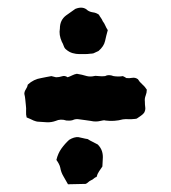

<svg xmlns="http://www.w3.org/2000/svg" viewBox="-20 -536 443 497"><path d="M259 -458Q255 -444 252 -430Q249 -416 235 -404Q233 -403 229.5 -401.5Q226 -400 222 -398Q218 -397 214 -397Q207 -396 200 -396Q193 -396 185 -396Q177 -396 168 -398.5Q159 -401 151 -408Q147 -411 145 -417Q143 -423 140 -428Q132 -446 135 -462Q135 -484 151 -496Q157 -500 163 -504.5Q169 -509 175 -513Q195 -521 207 -509Q213 -505 221 -504Q229 -503 236 -498Q238 -494 241 -490Q244 -486 246 -481Q250 -476 252.5 -470Q255 -464 259 -458ZM360 -304Q360 -296 357 -288.5Q354 -281 355 -273Q355 -265 356 -258Q357 -251 353 -244Q349 -239 343.5 -235.5Q338 -232 334 -229Q330 -228 327 -228Q319 -227 312 -227.5Q305 -228 298 -227Q276 -221 253 -224Q251 -225 247.5 -224.5Q244 -224 240 -223Q228 -220 215 -223Q208 -224 201 -225Q194 -226 186 -227Q176 -229 168 -225Q161 -223 152 -224Q137 -229 124 -223Q113 -219 101.5 -219.5Q90 -220 79 -221Q76 -221 73 -222Q70 -223 67 -224Q63 -226 58.5 -228Q54 -230 49 -232Q47 -239 47.5 -247.5Q48 -256 47 -263Q46 -271 45.5 -278Q45 -285 43 -293Q43 -299 47 -305Q51 -311 52 -317Q67 -331 87 -334Q93 -335 99.5 -336.5Q106 -338 113 -339Q118 -338 125 -336Q133 -336 140.5 -338.5Q148 -341 155 -336Q161 -338 167 -341Q173 -344 179 -345Q185 -344 192 -342.5Q199 -341 205 -339Q209 -338 214 -338Q219 -338 223 -339Q227 -340 229.5 -339.5Q232 -339 236 -339Q243 -338 252 -339Q261 -344 274 -339Q280 -338 286.5 -338Q293 -338 298 -339Q300 -338 303 -336.5Q306 -335 307 -334Q314 -333 322 -334.5Q330 -336 337 -331Q341 -324 348 -318Q355 -312 360 -304ZM246 -124Q246 -119 245.5 -114Q245 -109 245 -105Q241 -99 236.5 -92.5Q232 -86 230 -78Q226 -77 223 -74Q220 -71 215 -69Q211 -67 208.5 -64.5Q206 -62 202 -60Q190 -60 179.5 -59.5Q169 -59 156 -59Q150 -70 144 -80Q138 -90 136 -102Q135 -107 132 -112.5Q129 -118 126 -122Q130 -139 139 -151.5Q148 -164 159 -174Q172 -182 183 -181Q189 -180 194.5 -178.5Q200 -177 207 -176Q213 -172 219.5 -169Q226 -166 233 -162Q241 -154 244 -144.5Q247 -135 246 -124Z"/></svg>

Font: Daruma Drop One
Style: Regular
Weight: 400
Designer: Maniackers Design
Version: Version 1.000